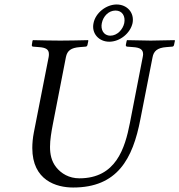

<svg xmlns="http://www.w3.org/2000/svg" viewBox="-20 -826 800 856"><path d="M306 10C503 10 572 -117 606 -295L660 -570C665 -598 681 -613 722 -616L747 -618C752 -618 755 -621 756 -626L760 -645L758 -647C713 -646 674 -645 652 -645C630 -645 592 -646 547 -647L545 -645L541 -626C540 -621 544 -618 547 -618L573 -616C605 -614 618 -605 618 -584C618 -580 617 -575 616 -570L559 -277C537 -165 497 -31 334 -31C288 -31 253 -52 230 -81C209 -108 203 -139 203 -171C203 -203 209 -237 215 -269L274 -572C280 -600 296 -613 336 -616L361 -618C366 -618 369 -621 370 -626L374 -645L372 -647C327 -646 287 -645 249 -645C211 -645 173 -646 128 -647L125 -645L122 -626C121 -621 124 -618 128 -618L153 -616C184 -614 198 -606 198 -585C198 -581 198 -577 197 -572L131 -236C126 -210 124 -187 124 -166C124 -22 231 10 306 10ZM397 -723C387 -677 421 -640 467 -640C515 -640 561 -678 571 -723C580 -770 546 -806 500 -806C454 -806 406 -769 397 -723ZM495 -779C525 -779 540 -754 534 -723C528 -695 503 -667 472 -667C441 -667 428 -695 434 -723C440 -753 464 -779 495 -779Z"/></svg>

Font: Libertinus Serif
Style: Italic
Weight: 400
Italic angle: -12°
Designer: Philipp H. Poll, Khaled Hosny
Foundry: Caleb Maclennan
Version: Version 7.050;RELEASE